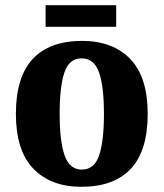

<svg xmlns="http://www.w3.org/2000/svg" viewBox="-20 -707 628 737"><path d="M292 10Q175 10 108 -59.5Q41 -129 41 -270Q41 -411 105.5 -480.5Q170 -550 295 -550Q413 -550 480 -480.5Q547 -411 547 -270Q547 -129 482.5 -59.5Q418 10 292 10ZM294 -56Q342 -56 360.5 -110.5Q379 -165 379 -270Q379 -376 360 -429.5Q341 -483 293 -483Q246 -483 227.5 -429.5Q209 -376 209 -270Q209 -165 228 -110.5Q247 -56 294 -56ZM155 -604V-687H426V-604Z"/></svg>

Font: Noto Serif Myanmar SemiCondensed ExtraBold
Style: Regular
Weight: 800
Width: 4
Designer: Ben Mitchell and the Monotype Design Team
Foundry: Monotype Imaging Inc.
Version: Version 2.106; ttfautohint (v1.8.4.7-5d5b)